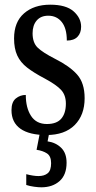

<svg xmlns="http://www.w3.org/2000/svg" viewBox="-20 -566 410 819"><path d="M178 10Q105 10 67 -17Q29 -44 29 -96Q29 -131 47.5 -146Q66 -161 90 -161Q90 -106 112.5 -71.5Q135 -37 180 -37Q222 -37 241.5 -60Q261 -83 261 -124Q261 -160 241 -182Q221 -204 171 -231Q125 -255 96 -277.5Q67 -300 53.5 -329.5Q40 -359 40 -402Q40 -472 82.5 -509Q125 -546 194 -546Q262 -546 294 -517.5Q326 -489 326 -452Q326 -425 310.5 -409Q295 -393 265 -393Q265 -445 243.5 -472Q222 -499 186 -499Q154 -499 136.5 -478.5Q119 -458 119 -424Q119 -384 140.5 -363Q162 -342 215 -315Q277 -284 309 -248Q341 -212 341 -147Q341 -75 298.5 -32.5Q256 10 178 10ZM156 233Q144 233 125.5 230.5Q107 228 92 223V177Q123 185 144 185Q169 185 183.5 173Q198 161 198 130Q198 100 180.5 88.5Q163 77 136 73L152 -9H192L183 37Q218 42 241 64.5Q264 87 264 128Q264 180 234 206.5Q204 233 156 233Z"/></svg>

Font: Noto Serif Lao ExtraCondensed Medium
Style: Regular
Weight: 500
Width: 2
Designer: Monotype Design Team
Foundry: Monotype Imaging Inc.
Version: Version 2.003; ttfautohint (v1.8.4.7-5d5b)